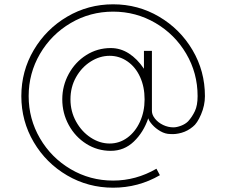

<svg xmlns="http://www.w3.org/2000/svg" viewBox="-20 -797 1050 891"><path d="M651 -336Q651 -394 630 -440Q609 -486 571.5 -512Q534 -538 489 -538Q443 -538 401 -511.5Q359 -485 333 -439Q307 -393 307 -336Q307 -280 333 -233Q359 -186 401 -158.5Q443 -131 489 -131Q534 -131 571 -158Q608 -185 629.5 -232Q651 -279 651 -336ZM931 -351Q931 -308 913 -266Q895 -224 875 -209Q851 -189 823 -181Q795 -173 771 -175Q747 -175 724.5 -188Q702 -201 686.5 -218.5Q671 -236 668 -248Q646 -183 601 -140Q556 -97 494 -97Q432 -97 380.5 -129.5Q329 -162 299 -217Q269 -272 269 -336Q269 -399 299 -454Q329 -509 380.5 -541.5Q432 -574 494 -574Q539 -574 578 -549Q617 -524 648 -478V-561H685V-282Q685 -264 699.5 -246Q714 -228 737 -217Q760 -206 785 -206Q800 -206 820 -213.5Q840 -221 853 -234Q872 -255 884.5 -281.5Q897 -308 897 -351Q897 -458 844 -548Q791 -638 701 -690.5Q611 -743 505 -743Q398 -743 308 -690Q218 -637 165.5 -547Q113 -457 113 -351Q113 -245 165.5 -155Q218 -65 308 -12Q398 41 505 41Q611 41 706 -14L722 16Q622 74 505 74Q389 74 291.5 17Q194 -40 136.5 -137.5Q79 -235 79 -351Q79 -467 136.5 -564.5Q194 -662 291.5 -719.5Q389 -777 505 -777Q621 -777 718.5 -719.5Q816 -662 873.5 -564.5Q931 -467 931 -351Z"/></svg>

Font: SUIT Variable
Style: Regular
Weight: 400
Designer: Sunn Youn; Korean Glyphs from Source Han Sans (Sandoll Communications; Soo-young Jang, Joo-yeon Kang)
Foundry: Sunn
Version: Version 1.150;FEAKit 1.0